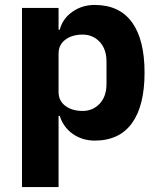

<svg xmlns="http://www.w3.org/2000/svg" viewBox="-20 -557 648 777"><path d="M69 -525H217V-437H222Q233 -481 272.5 -509Q312 -537 363 -537Q463 -537 514 -467Q565 -397 565 -263Q565 -129 514 -58.5Q463 12 363 12Q337 12 314 4.5Q291 -3 272.5 -16.5Q254 -30 241 -48.5Q228 -67 222 -88H217V200H69ZM314 -108Q356 -108 383.5 -137.5Q411 -167 411 -217V-308Q411 -358 383.5 -387.5Q356 -417 314 -417Q272 -417 244.5 -396.5Q217 -376 217 -340V-185Q217 -149 244.5 -128.5Q272 -108 314 -108Z"/></svg>

Font: IBM Plex Sans KR
Style: Bold
Weight: 700
Designer: Mike Abbink; Paul van der Laan; Pieter van Rosmalen; Wujin Sim; Chorong Kim; Dohee Lee;
Foundry: Sandoll Inc.
Version: Version 1.001